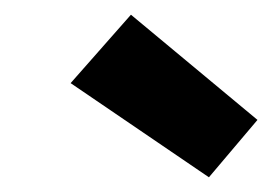

<svg xmlns="http://www.w3.org/2000/svg" viewBox="-20 -810 370 261"><path d="M264 -569 76 -697 158 -790 330 -647Z"/></svg>

Font: DM Sans 9pt Black
Style: Italic
Weight: 900
Italic angle: -10°
Version: Version 4.004;gftools[0.9.30]